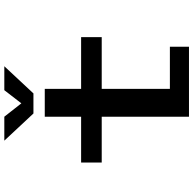

<svg xmlns="http://www.w3.org/2000/svg" viewBox="-23 -873 896 890"><g transform="rotate(-90 425.0 -428.0)"><path d="M563 -856 437 -721H344L218 -856H329L391 -777L452 -856ZM116.5 -404.5V-500H329V-668.5H458V-500H698V-404.5H458V-88.5H653.5V0H329V-404.5Z"/></g></svg>

Font: League Mono Wide Medium
Style: Regular
Weight: 500
Width: 8
Designer: Tyler Finck
Foundry: The League of Moveable Type / Tyler Finck
Version: Version 2.210